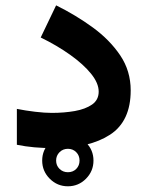

<svg xmlns="http://www.w3.org/2000/svg" viewBox="-20 -541 539 700"><path d="M133.8 44.4Q133.8 5.9 161.4 -21.5Q189 -48.8 227.5 -48.8Q266.1 -48.8 293.5 -21.5Q320.8 5.9 320.8 44.4Q320.8 83 293.5 110.6Q266.1 138.2 227.5 138.2Q189 138.2 161.4 110.6Q133.8 83 133.8 44.4ZM184.6 44.4Q184.6 62.5 197 74.7Q209.5 86.9 227.5 86.9Q246.1 86.9 258.1 74.7Q270 62.5 270 44.4Q270 25.9 257.8 13.7Q245.6 1.5 227.5 1.5Q209.5 1.5 197 13.9Q184.6 26.4 184.6 44.4ZM168.9 -129.4Q213.9 -129.4 252.7 -136.2Q291.5 -143.1 315.7 -159.9Q339.8 -176.8 339.8 -207Q339.8 -237.8 312 -272.2Q284.2 -306.6 236.3 -340.8Q188.5 -375 128.4 -404.3L184.6 -521.5Q256.8 -485.8 318.6 -440.7Q380.4 -395.5 418.5 -338.9Q456.5 -282.2 456.5 -211.4Q456.5 -99.1 381.3 -50Q306.2 -1 176.3 -1Q138.7 -1 105.7 -3.9Q72.8 -6.8 41.5 -13.2V-144Q73.2 -137.7 108.2 -133.5Q143.1 -129.4 168.9 -129.4Z"/></svg>

Font: Vazirmatn RD
Style: Bold
Weight: 700
Designer: Saber Rastikerdar
Foundry: Saber Rastikerdar
Version: Version 32.102